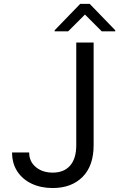

<svg xmlns="http://www.w3.org/2000/svg" viewBox="-20 -943 604 973"><path d="M366.5 -727.3H454.5V-207.4Q454.5 -102.6 398.3 -46.3Q342 9.9 247.2 9.9Q187.5 9.9 141 -11.9Q94.5 -33.7 67.8 -74.2Q41.2 -114.7 41.2 -170.5H127.8Q127.8 -124.3 161.6 -96.2Q195.3 -68.2 247.2 -68.2Q304.3 -68.2 335.4 -103.9Q366.5 -139.6 366.5 -207.4ZM325.3 -784.1 410.5 -869.3 495.7 -784.1H563.9V-789.8L434.7 -923.3H386.4L257.1 -789.8V-784.1Z"/></svg>

Font: Inter UI
Style: Regular
Weight: 400
Designer: Rasmus Andersson
Foundry: rsms
Version: 3.2;8d6f07862